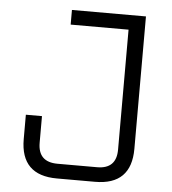

<svg xmlns="http://www.w3.org/2000/svg" viewBox="-51 -737 703 783"><g transform="rotate(5 301.0 -345.0)"><path d="M62 -148V-248H128V-139Q128 -60 208 -60H370Q449 -60 449 -139V-630H212V-690H515V-148Q515 0 367 0H211Q62 0 62 -148Z"/></g></svg>

Font: Oxanium Light
Style: Regular
Weight: 300
Designer: Severin Meyer
Version: Version 1.000